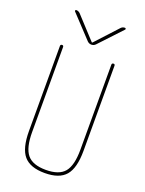

<svg xmlns="http://www.w3.org/2000/svg" viewBox="-175 -1032 849 1124"><g transform="rotate(20 250.0 -470.0)"><path d="M224.6 -800.8 93.8 -940.4Q91.8 -943.4 93.3 -946.8Q94.7 -950.2 98.6 -950.2Q111.3 -950.2 122.1 -940.4L248 -803.7H250H252L377.9 -940.4Q387.7 -950.2 401.4 -950.2Q405.3 -950.2 407.2 -946.8Q409.2 -943.4 406.2 -940.4L275.4 -800.8Q264.6 -790 250 -790Q235.4 -790 224.6 -800.8ZM80.1 -190.4V-719.7Q80.1 -729.5 89.8 -730Q99.6 -730.5 99.6 -719.7V-190.4Q99.6 -92.8 133.8 -51.3Q168 -9.8 250 -9.8Q332 -9.8 366.2 -50.8Q400.4 -91.8 400.4 -190.4V-719.7Q400.4 -729.5 410.2 -730Q419.9 -730.5 419.9 -719.7V-190.4Q419.9 -83 380.4 -36.6Q340.8 9.8 250 9.8Q159.2 9.8 119.6 -36.6Q80.1 -83 80.1 -190.4Z"/></g></svg>

Font: Rounded-X Mgen+ 1m thin
Style: Regular
Weight: 100
Designer: [Source Han Sans]
Ryoko NISHIZUKA  (kana & ideographs); Paul D. Hunt (Latin, Greek & Cyrillic); Wenlong ZHANG  (bopomofo
Version: Version 1.059.20150602